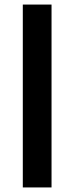

<svg xmlns="http://www.w3.org/2000/svg" viewBox="-20 -822 330 842"><path d="M206 0V-802H80V0Z"/></svg>

Font: Bithumb Trading Sans Semibold
Style: Regular
Weight: 600
Designer: Ham Hyungwon
Foundry: Bithumb
Version: Version 0.500;FEAKit 1.0